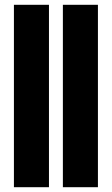

<svg xmlns="http://www.w3.org/2000/svg" viewBox="-20 -750 466 800"><path d="M38 30V-730H184V30ZM242 30V-730H388V30Z"/></svg>

Font: Tektur Condensed
Style: Bold
Weight: 700
Width: 3
Designer: Adam Jagosz
Foundry: Adam Jagosz
Version: Version 1.005;gftools[0.9.30]